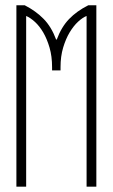

<svg xmlns="http://www.w3.org/2000/svg" viewBox="-20 -700 423 720"><path d="M78.1 -640.1V0H41.5V-680.2H72.8Q114.7 -658.7 143.8 -628.9Q172.9 -599.1 190.4 -551.8H192.9Q210.4 -599.1 239.3 -628.9Q268.1 -658.7 311 -680.2H341.3V0H304.7V-640.1Q290 -634.3 272.9 -618.7Q255.9 -603 241.2 -578.6Q226.6 -554.2 216.8 -521.5Q207 -488.8 207 -448.2V-436H175.3V-448.2Q175.3 -488.8 165.8 -521.5Q156.2 -554.2 142.1 -578.4Q127.9 -602.5 110.6 -618.2Q93.3 -633.8 78.1 -640.1Z"/></svg>

Font: Tulpen One
Style: Regular
Weight: 400
Designer: Naima Ben Ayed
Foundry: Naima Ben Ayed, Anton Koovit
Version: Version 1.002